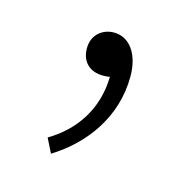

<svg xmlns="http://www.w3.org/2000/svg" viewBox="-49 -114 306 311"><g transform="rotate(15 104.0 42.0)"><path d="M108 -66C90 -66 72 -54 72 -30C72 -6 88 6 108 6C112 6 116 6 120 5C119 61 89 102 48 126L60 150C112 118 152 64 152 -4C152 -42 134 -66 108 -66Z"/></g></svg>

Font: Assistant ExtraLight
Style: Regular
Weight: 275
Designer: Hebrew By Ben Nathan, Latin by Paul Hunt
Version: Version 2.001;PS 002.001;hotconv 1.0.88;makeotf.lib2.5.64775